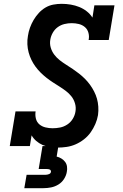

<svg xmlns="http://www.w3.org/2000/svg" viewBox="-20 -763 640 1003"><path d="M281 8Q260 8 240 5Q220 2 202 -6Q184 -14 169.5 -26.5Q155 -39 145 -56L136 0H31L61 -181H166Q163 -162 167.5 -143.5Q172 -125 185.5 -113.5Q199 -102 217.5 -97.5Q236 -93 255 -93Q275 -93 294.5 -97Q314 -101 331.5 -112.5Q349 -124 360 -142Q371 -160 374 -179Q378 -201 372 -222Q366 -243 353.5 -259Q341 -275 324.5 -287.5Q308 -300 290.5 -311Q273 -322 256 -333Q239 -344 222.5 -357Q206 -370 191.5 -384.5Q177 -399 165 -415.5Q153 -432 144 -450.5Q135 -469 129.5 -489.5Q124 -510 123 -532Q122 -554 126 -576Q129 -597 136.5 -618Q144 -639 155.5 -658.5Q167 -678 182.5 -695Q198 -712 217.5 -723.5Q237 -735 259 -739Q281 -743 302 -743Q326 -743 349.5 -739Q373 -735 394 -726.5Q415 -718 433 -704Q451 -690 463 -671L473 -735H578L548 -554H443Q447 -573 442 -591.5Q437 -610 423.5 -621.5Q410 -633 392 -637.5Q374 -642 354 -642Q336 -642 317 -637.5Q298 -633 282 -621.5Q266 -610 256 -592.5Q246 -575 243 -557Q239 -535 245 -514.5Q251 -494 263.5 -477.5Q276 -461 292 -448.5Q308 -436 325.5 -425Q343 -414 360 -402.5Q377 -391 393 -378.5Q409 -366 423.5 -351.5Q438 -337 450 -320.5Q462 -304 471.5 -285.5Q481 -267 486.5 -247.5Q492 -228 493.5 -206Q495 -184 492 -162Q488 -138 478 -115Q468 -92 453.5 -71.5Q439 -51 418.5 -35Q398 -19 375 -9Q352 1 328 4.5Q304 8 281 8ZM107 220 119 150H219Q227 150 236 146.5Q245 143 246 135Q246 135 246 135Q246 135 246 135Q247 131 245 127.5Q243 124 239.5 122.5Q236 121 232 120.5Q228 120 224 120H182L202 0H285L276 55Q289 58 300.5 65Q312 72 320 82.5Q328 93 330 107Q332 121 329 135Q326 154 314.5 172Q303 190 285 201Q267 212 247 216Q227 220 207 220Z"/></svg>

Font: Iosevka Slab Extended Oblique
Style: Bold
Weight: 700
Width: 7
Italic angle: -9°
Monospace: yes
Designer: Belleve Invis
Foundry: Belleve Invis
Version: Version 11.1.1; ttfautohint (v1.8.3)